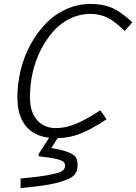

<svg xmlns="http://www.w3.org/2000/svg" viewBox="-20 -690 696 980"><path d="M376 150.9Q376 167 373.3 177.5Q370.6 188 361.1 200.4Q351.6 212.9 332.3 221.9Q313 231 281.5 240.2Q250 249.5 200.9 256.6Q151.9 263.7 85 270V221.2Q185.1 211.9 235.4 201.9Q285.6 191.9 298.8 181.9Q312 171.9 312 154.8Q312 142.1 302.2 134.5Q292.5 127 263.7 120.4Q234.9 113.8 179.2 107.9L175.8 98.1L231 13.2Q151.9 3.9 110.4 -48.6Q68.8 -101.1 68.8 -192.9Q68.8 -264.2 85.9 -333.7Q103 -403.3 136.2 -463.6Q169.4 -523.9 214.1 -570.3Q258.8 -616.7 318.1 -643.3Q377.4 -669.9 442.9 -669.9Q504.9 -669.9 550.3 -650.6Q595.7 -631.3 655.8 -576.2L616.2 -532.2Q562.5 -584.5 524.4 -601.8Q486.3 -619.1 440.9 -619.1Q386.7 -619.1 337.6 -595.2Q288.6 -571.3 252 -529.8Q215.3 -488.3 188 -434.6Q160.6 -380.9 146.7 -319.1Q132.8 -257.3 132.8 -194.8Q132.8 -118.2 169.2 -77.1Q205.6 -36.1 265.1 -36.1Q312.5 -36.1 363.3 -56.2Q414.1 -76.2 492.2 -127L523.9 -81.1Q442.9 -27.8 387.9 -6.8Q333 14.2 273.9 15.1L242.2 65.9Q299.8 75.2 329.1 87.2Q358.4 99.1 367.2 113Q376 127 376 150.9Z"/></svg>

Font: IntelOne Mono Light
Style: Italic
Weight: 300
Italic angle: -16°
Designer: Fred Shallcrass
Foundry: Frere-Jones Type LLC
Version: Version 1.200;hotconv 1.1.0;makeotfexe 2.6.0;FJTRelease1.2